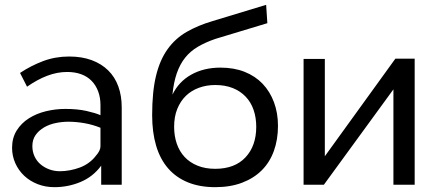

<svg xmlns="http://www.w3.org/2000/svg" viewBox="-20 -765 1807 795"><path d="M399 0V-79Q365 -33 313.5 -11.5Q262 10 205 10Q168 10 136 -2.5Q104 -15 80.5 -37Q57 -59 43.5 -89Q30 -119 30 -153Q30 -194 49 -224.5Q68 -255 99.5 -275Q131 -295 170.5 -304.5Q210 -314 250 -314Q301 -314 338.5 -305.5Q376 -297 396 -288V-330Q396 -361 386.5 -386.5Q377 -412 359.5 -430Q342 -448 316.5 -457.5Q291 -467 258 -467Q217 -467 176 -451.5Q135 -436 92 -406L63 -463Q108 -493 158.5 -512Q209 -531 266 -531Q319 -531 359.5 -516Q400 -501 428 -473.5Q456 -446 470 -407Q484 -368 484 -321V0ZM377 -120Q386 -130 391 -140Q396 -150 396 -159V-236Q364 -249 329.5 -255Q295 -261 263 -261Q237 -261 210.5 -255.5Q184 -250 162.5 -237.5Q141 -225 127.5 -206Q114 -187 114 -160Q114 -137 123 -117.5Q132 -98 148 -84.5Q164 -71 184.5 -63.5Q205 -56 228 -56Q248 -56 269.5 -60Q291 -64 311 -71.5Q331 -79 348 -91.5Q365 -104 377 -120Z M871 10Q807 10 758 -10Q709 -30 676 -68Q643 -106 626.5 -161.5Q610 -217 610 -288Q610 -385 626 -451Q642 -517 674 -561.5Q706 -606 753 -633Q800 -660 861 -678L1082 -745L1087 -669L872 -604Q831 -590 799.5 -571.5Q768 -553 746.5 -526Q725 -499 712 -461.5Q699 -424 694 -373Q720 -427 772 -456Q824 -485 893 -485Q949 -485 993 -467.5Q1037 -450 1067.5 -418Q1098 -386 1114.5 -341.5Q1131 -297 1131 -244Q1131 -187 1114 -140Q1097 -93 1064 -60Q1031 -27 982.5 -8.5Q934 10 871 10ZM871 -66Q952 -66 996.5 -113.5Q1041 -161 1041 -240Q1041 -278 1030 -310Q1019 -342 997 -365Q975 -388 943.5 -400.5Q912 -413 871 -413Q835 -413 803.5 -401.5Q772 -390 749.5 -368Q727 -346 714 -314Q701 -282 701 -240Q701 -202 712 -170Q723 -138 744.5 -115Q766 -92 798 -79Q830 -66 871 -66Z M1237 0V-521H1325V-118L1617 -522H1697V0H1609V-395L1321 0Z"/></svg>

Font: Rising Sun
Style: Regular
Weight: 400
Designer: Matt McInerney, Pablo Impallari, Rodrigo Fuenzalida (Raleway font), Stephen Hutchings (Greek), Cristiano Sobral (main ch
Foundry: The Rising Sun Project Authors
Version: Version 4.327; ttfautohint (v1.8.4.7-5d5b-dirty)